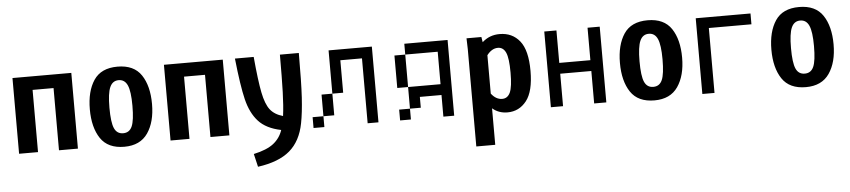

<svg xmlns="http://www.w3.org/2000/svg" viewBox="-41 -680 4893 1105"><g transform="rotate(-5 2406.0 -127.5)"><path d="M279.3 0V-359.4H158.2V0H48.8V-437.5H388.7V0Z M476.6 -218.8Q476.6 -323.2 519 -386.7Q561.5 -450.2 656.2 -450.2Q751 -450.2 793.5 -386.7Q835.9 -323.2 835.9 -218.8Q835.9 -115.2 792 -51.3Q748 12.7 656.2 12.7Q561.5 12.7 519 -50.8Q476.6 -114.3 476.6 -218.8ZM722.7 -218.8Q722.7 -301.8 707 -336.9Q691.4 -372.1 656.2 -372.1Q621.1 -372.1 605.5 -336.9Q589.8 -301.8 589.8 -218.8Q589.8 -133.8 605 -99.6Q620.1 -65.4 656.2 -65.4Q692.4 -65.4 707.5 -99.6Q722.7 -133.8 722.7 -218.8Z M1154.3 0V-359.4H1033.2V0H923.8V-437.5H1263.7V0Z M1703.1 -437.5Q1703.1 -267.6 1697.8 -180.2Q1692.4 -92.8 1680.7 -33.2Q1661.1 68.4 1597.2 123Q1533.2 177.7 1412.1 194.3L1394.5 119.1Q1470.7 102.5 1509.3 72.3Q1547.9 42 1563.5 -4.9Q1477.5 -22.5 1433.6 -70.8Q1389.6 -119.1 1370.1 -199.7Q1350.6 -280.3 1334 -437.5H1442.4Q1455.1 -297.9 1468.8 -230Q1482.4 -162.1 1507.3 -129.9Q1532.2 -97.7 1581.1 -84Q1588.9 -142.6 1591.3 -221.7Q1593.8 -300.8 1593.8 -437.5Z M2125 -437.5V0H2062.5V-375H1937.5V-187.5H1875V-437.5ZM1812.5 -187.5H1875V-62.5H1812.5ZM1750 0V-62.5H1812.5V0Z M2562.5 -437.5V0H2500V-125H2375V-62.5H2312.5V-187.5H2500V-375H2312.5V-437.5ZM2312.5 -187.5H2250V-375H2312.5ZM2250 0V-62.5H2312.5V0Z M3022.5 -218.8Q3022.5 -100.6 2980 -46.4Q2937.5 7.8 2870.1 7.8Q2819.3 7.8 2783.2 -23.4V187.5H2673.8V-374L2671.9 -437.5H2757.8L2762.7 -407.2Q2804.7 -445.3 2863.3 -445.3Q2936.5 -445.3 2979.5 -391.6Q3022.5 -337.9 3022.5 -218.8ZM2907.2 -218.8Q2907.2 -301.8 2892.6 -334.5Q2877.9 -367.2 2846.7 -367.2Q2811.5 -367.2 2783.2 -330.1V-108.4Q2810.5 -72.3 2846.7 -72.3Q2877.9 -72.3 2892.6 -104.5Q2907.2 -136.7 2907.2 -218.8Z M3371.1 0V-187.5H3191.4V0H3121.1V-437.5H3191.4V-250H3371.1V-437.5H3441.4V0Z M3539.1 -218.8Q3539.1 -323.2 3581.5 -386.7Q3624 -450.2 3718.8 -450.2Q3813.5 -450.2 3856 -386.7Q3898.4 -323.2 3898.4 -218.8Q3898.4 -115.2 3854.5 -51.3Q3810.5 12.7 3718.8 12.7Q3624 12.7 3581.5 -50.8Q3539.1 -114.3 3539.1 -218.8ZM3785.2 -218.8Q3785.2 -301.8 3769.5 -336.9Q3753.9 -372.1 3718.8 -372.1Q3683.6 -372.1 3668 -336.9Q3652.3 -301.8 3652.3 -218.8Q3652.3 -133.8 3667.5 -99.6Q3682.6 -65.4 3718.8 -65.4Q3754.9 -65.4 3770 -99.6Q3785.2 -133.8 3785.2 -218.8Z M4066.4 -375V0H3996.1V-437.5H4312.5V-375Z M4414.1 -218.8Q4414.1 -323.2 4456.5 -386.7Q4499 -450.2 4593.8 -450.2Q4688.5 -450.2 4731 -386.7Q4773.4 -323.2 4773.4 -218.8Q4773.4 -115.2 4729.5 -51.3Q4685.5 12.7 4593.8 12.7Q4499 12.7 4456.5 -50.8Q4414.1 -114.3 4414.1 -218.8ZM4660.2 -218.8Q4660.2 -301.8 4644.5 -336.9Q4628.9 -372.1 4593.8 -372.1Q4558.6 -372.1 4543 -336.9Q4527.3 -301.8 4527.3 -218.8Q4527.3 -133.8 4542.5 -99.6Q4557.6 -65.4 4593.8 -65.4Q4629.9 -65.4 4645 -99.6Q4660.2 -133.8 4660.2 -218.8Z"/></g></svg>

Font: Sudo
Style: Bold
Weight: 700
Monospace: yes
Designer: Jens Kutilek
Foundry: Jens Kutilek
Version: Version 0.040